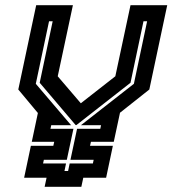

<svg xmlns="http://www.w3.org/2000/svg" viewBox="-20 -720 664 740"><path d="M152 0 159.5 -35H73L99 -158H185.5L189 -173.5H102.5L126 -284.5L50.5 -375L119.5 -700H261L202.5 -426L291.5 -322L424.5 -426L483 -700H624.5L555.5 -375L442.5 -285.5L418.5 -173.5H330.5L327 -158H415L389 -35H301L293.5 0ZM228.5 -61H242.5L248.5 -90H338L341 -104H251.5L277 -223.5H366.5L369.5 -237.5H292L496 -397L547 -638H533L483 -401L274.5 -238H271.5L133 -401L183 -638H169L118 -397L254 -237.5H177.5L174.5 -223.5H263L237.5 -104H149L146 -90H234.5Z"/></svg>

Font: Tourney Condensed Regular
Style: Bold Italic
Weight: 700
Width: 3
Italic angle: -12°
Designer: Tyler Finck
Foundry: Etcetera Type Co
Version: Version 1.010; ttfautohint (v1.8.3)